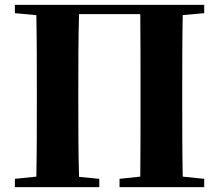

<svg xmlns="http://www.w3.org/2000/svg" viewBox="-20 -767 899 787"><path d="M41 -713 129 -705C131 -602 131 -499 131 -395V-351C131 -247 131 -144 129 -43L41 -34V0H387V-34L304 -42C301 -145 301 -247 301 -352V-395C301 -501 301 -606 304 -709H555C556 -605 556 -500 556 -395V-352C556 -247 556 -143 555 -43L470 -34V0H817V-34L729 -43C727 -146 727 -249 727 -351V-395C727 -499 727 -603 729 -705L817 -713V-747H41Z"/></svg>

Font: GenKiMin2 TW H
Style: Regular
Weight: 900
Version: Version 2.100;PS 2.1;hotconv 16.6.51;makeotf.lib2.5.65220 DE